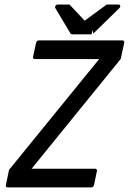

<svg xmlns="http://www.w3.org/2000/svg" viewBox="-20 -818 569 848"><path d="M139.6 -629.9Q140.6 -633.8 144 -636.7Q147.5 -639.6 151.4 -639.6H521Q524.9 -639.6 527.3 -636.7Q529.8 -633.8 528.8 -629.9L513.2 -557.6L119.6 -72.8H400.4Q404.3 -72.8 406.7 -69.8Q409.2 -66.9 408.2 -63L395 0Q394 3.9 390.4 6.8Q386.7 9.8 382.8 9.8H13.2Q9.3 9.8 7.1 6.8Q4.9 3.9 5.9 0L20 -67.9L418 -557.1H133.8Q129.9 -557.1 127.4 -560.1Q125 -563 126 -566.9ZM384.8 -666.5H298.3Q296.9 -666.5 294.7 -667.7Q292.5 -668.9 291.5 -669.9L224.6 -781.7Q221.7 -787.1 225.1 -792.5Q228.5 -797.9 235.4 -797.9H287.1L354 -726.6Q377.4 -743.7 402.6 -762.2Q427.7 -780.8 451.2 -797.9H502.9Q509.8 -797.9 511 -792.5Q512.2 -787.1 506.8 -781.7L392.1 -669.9L388.2 -686Z"/></svg>

Font: Fibel Nord
Style: Bold Italic
Weight: 700
Designer: Peter Wiegel
Foundry: Peter Wioegel
Version: Version 000.000